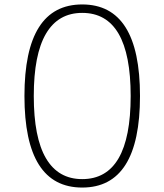

<svg xmlns="http://www.w3.org/2000/svg" viewBox="-20 -832 740 864"><path d="M350 12Q220 12 155 -91Q90 -194 90 -400Q90 -606 155 -709Q220 -812 350 -812Q480 -812 545 -709Q610 -606 610 -400Q610 -194 545 -91Q480 12 350 12ZM350 -26Q459 -26 513.5 -119.5Q568 -213 568 -400Q568 -587 513.5 -680.5Q459 -774 350 -774Q242 -774 187 -680.5Q132 -587 132 -400Q132 -213 187 -119.5Q242 -26 350 -26Z"/></svg>

Font: Martian Mono SemiExpanded Thin
Style: Regular
Weight: 250
Monospace: yes
Version: Version 0.930